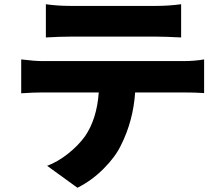

<svg xmlns="http://www.w3.org/2000/svg" viewBox="-20 -802 1040 897"><path d="M710 -630.9H309.6Q260.7 -630.9 194.3 -627V-782.2Q249 -774.4 309.6 -774.4H710Q766.6 -774.4 826.2 -782.2V-627Q752 -630.9 710 -630.9ZM179.7 -516.6H835Q888.7 -516.6 933.6 -524.4V-367.2Q892.6 -370.1 835 -370.1H611.3Q602.5 -237.3 544.9 -123Q518.6 -68.4 463.4 -13.2Q408.2 42 341.8 75.2L200.2 -27.3Q250 -45.9 297.9 -84Q345.7 -122.1 377 -165Q432.6 -246.1 441.4 -370.1H179.7Q135.7 -370.1 79.1 -366.2V-524.4Q141.6 -516.6 179.7 -516.6Z"/></svg>

Font: GenEi Gothic M Heavy
Style: Regular
Weight: 800
Designer: o_tamon (Modified); [Source Han Sans]
Ryoko NISHIZUKA  (kana & ideographs); Paul D. Hunt (Latin, Greek & Cyrillic); Wenl
Version: Version 1.1a;Original Version 1.004